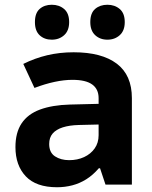

<svg xmlns="http://www.w3.org/2000/svg" viewBox="-20 -777 640 808"><path d="M220 11Q132 11 88.5 -35Q45 -81 45 -158Q45 -219 71 -258Q97 -297 148.5 -316Q200 -335 274 -337L395 -340V-364Q395 -402 368 -421.5Q341 -441 285 -441Q250 -441 210 -432.5Q170 -424 125 -407L78 -508Q126 -532 178.5 -544.5Q231 -557 290 -557Q408 -557 471.5 -509Q535 -461 535 -364V0H424L401 -69H396Q371 -40 343 -22.5Q315 -5 284 3Q253 11 220 11ZM271 -103Q306 -103 334 -116Q362 -129 378.5 -152.5Q395 -176 395 -208V-253L312 -251Q272 -250 244 -241Q216 -232 201.5 -215Q187 -198 187 -171Q187 -135 211.5 -119Q236 -103 271 -103ZM432 -610Q401 -610 380.5 -629Q360 -648 360 -684Q360 -722 380.5 -739.5Q401 -757 432 -757Q463 -757 484 -739Q505 -721 505 -684Q505 -648 484 -629Q463 -610 432 -610ZM198 -610Q167 -610 147 -628.5Q127 -647 127 -684Q127 -722 147 -739.5Q167 -757 198 -757Q229 -757 250 -739Q271 -721 271 -684Q271 -648 250 -629Q229 -610 198 -610Z"/></svg>

Font: Noto Sans Mono
Style: Bold
Weight: 700
Designer: Monotype Design Team
Foundry: Monotype Imaging Inc.
Version: Version 2.014